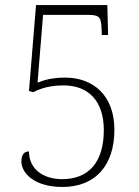

<svg xmlns="http://www.w3.org/2000/svg" viewBox="-20 -732 551 762"><path d="M228 10C359 10 434 -76 434 -217C434 -355 348 -424 239 -424C189 -424 156 -415 129 -404L151 -673H324C372 -673 381 -668 383 -620L384 -593H409L406 -712H123L95 -371L112 -366C143 -382 179 -393 233 -393C328 -393 392 -334 392 -216C392 -86 330 -21 227 -21C150 -21 95 -62 95 -131C77 -131 65 -120 65 -91C65 -46 115 10 228 10Z"/></svg>

Font: Noto Serif Sinhala SemiCondensed ExtraLight
Style: Regular
Weight: 200
Width: 4
Designer: Jelle Bosma - Monotype Design Team
Foundry: Monotype Imaging Inc.
Version: Version 2.007